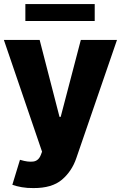

<svg xmlns="http://www.w3.org/2000/svg" viewBox="-22 -748 613 972"><path d="M147.5 204.1Q116.2 204.6 88.1 199.7Q60.1 194.8 40.5 187.5L79.1 61L83 62Q119.6 73.2 146.2 69.8Q172.9 66.4 184.6 36.6L190.9 20L-2.4 -545.9H178.7L279.3 -156.2H285.2L387.2 -545.9H570.3L364.3 52.7Q341.8 119.1 291.3 161.9Q240.7 204.6 147.5 204.1ZM457.5 -727.5V-641.6H106.4V-727.5Z"/></svg>

Font: Inter Tight ExtraBold
Style: Regular
Weight: 800
Designer: Rasmus Andersson
Foundry: rsms
Version: Version 3.004; ttfautohint (v1.8.4.7-5d5b)